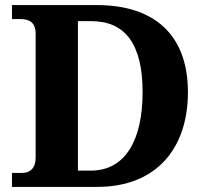

<svg xmlns="http://www.w3.org/2000/svg" viewBox="-20 -734 813 754"><path d="M27 0H361C596 0 718 -153 718 -372C718 -599 584 -714 361 -714H27V-659H62C95 -659 120 -646 120 -601V-115C120 -73 98 -55 67 -55H27ZM337 -64H286V-651H338C471 -651 540 -562 540 -372C540 -182 471 -64 337 -64Z"/></svg>

Font: Noto Serif Hentaigana Bold
Style: Regular
Weight: 700
Designer: Kazuhiro Yamada
Foundry: nipponia
Version: Version 1.000